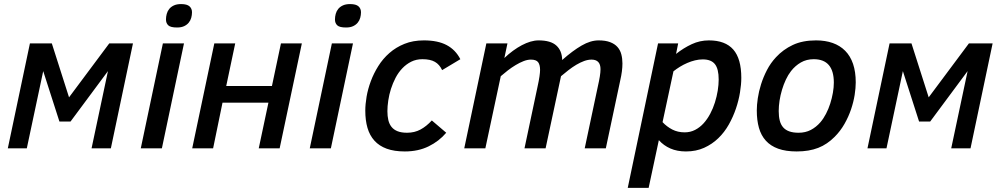

<svg xmlns="http://www.w3.org/2000/svg" viewBox="-20 -724 4881 937"><path d="M521 0H426.8L506.8 -377L324.2 -130.9H270L190.9 -377L110.8 0H18.1L126 -512.2H232.9L316.9 -249L513.2 -512.2H628.9Z M667 0 774.9 -512.2H877.9L770 0ZM790 -628.9Q790 -642.6 793.7 -656.2Q797.4 -669.9 805.9 -680.4Q814.5 -690.9 828.6 -697.5Q842.8 -704.1 863.8 -704.1Q892.6 -704.1 904.8 -693.1Q917 -682.1 917 -664.1Q917 -650.4 913.3 -637.2Q909.7 -624 901.1 -613.5Q892.6 -603 878.7 -596.4Q864.7 -589.8 844.2 -589.8Q812.5 -589.8 801.3 -600.3Q790 -610.8 790 -628.9Z M1344.7 0H1242.7L1290 -223.1H1065.9L1020 0H918L1025.9 -512.2H1127.9L1084 -304.2H1307.1L1351.1 -512.2H1453.1Z M1491.7 0 1599.6 -512.2H1702.6L1594.7 0ZM1614.7 -628.9Q1614.7 -642.6 1618.4 -656.2Q1622.1 -669.9 1630.6 -680.4Q1639.2 -690.9 1653.3 -697.5Q1667.5 -704.1 1688.5 -704.1Q1717.3 -704.1 1729.5 -693.1Q1741.7 -682.1 1741.7 -664.1Q1741.7 -650.4 1738 -637.2Q1734.4 -624 1725.8 -613.5Q1717.3 -603 1703.4 -596.4Q1689.5 -589.8 1668.9 -589.8Q1637.2 -589.8 1626 -600.3Q1614.7 -610.8 1614.7 -628.9Z M2157.7 -76.2Q2122.6 -34.7 2071.8 -9.8Q2021 15.1 1955.6 15.1Q1903.8 15.1 1867.2 1.7Q1830.6 -11.7 1807.4 -37.4Q1784.2 -63 1773.4 -99.9Q1762.7 -136.7 1762.7 -184.1Q1762.7 -214.8 1769 -252.2Q1775.4 -289.6 1789.6 -327.6Q1803.7 -365.7 1826.2 -401.6Q1848.6 -437.5 1880.4 -465.3Q1912.1 -493.2 1953.9 -510Q1995.6 -526.9 2048.8 -526.9Q2116.7 -526.9 2159.9 -503.9Q2203.1 -481 2226.6 -435.1L2137.7 -381.8Q2125 -409.2 2102.5 -422.1Q2080.1 -435.1 2041.5 -435.1Q2011.2 -435.1 1986.8 -422.9Q1962.4 -410.6 1943.4 -390.6Q1924.3 -370.6 1910.6 -344.5Q1897 -318.4 1887.9 -290Q1878.9 -261.7 1874.8 -233.4Q1870.6 -205.1 1870.6 -181.2Q1870.6 -157.2 1875.2 -137.7Q1879.9 -118.2 1890.9 -104.5Q1901.9 -90.8 1920.4 -83.5Q1939 -76.2 1966.8 -76.2Q2002.9 -76.2 2032 -91.8Q2061 -107.4 2087.4 -136.2Z M2833.5 0 2897.5 -301.8Q2903.8 -329.6 2907.2 -350.3Q2910.6 -371.1 2910.6 -386.2Q2910.6 -433.1 2866.7 -433.1Q2849.6 -433.1 2830.8 -426.3Q2812 -419.4 2792.7 -408Q2773.4 -396.5 2754.4 -381.8Q2735.4 -367.2 2717.8 -352.1L2642.6 0H2539.6L2603.5 -301.8Q2609.9 -330.6 2612.8 -351.1Q2615.7 -371.6 2615.7 -382.8Q2615.7 -407.7 2606.2 -420.4Q2596.7 -433.1 2570.8 -433.1Q2553.7 -433.1 2534.7 -425.5Q2515.6 -418 2496.1 -406.2Q2476.6 -394.5 2458 -380.1Q2439.5 -365.7 2423.8 -352.1L2348.6 0H2245.6L2353.5 -512.2H2456.5L2441.4 -440.9Q2461.9 -460.4 2483.6 -476.3Q2505.4 -492.2 2526.6 -503.4Q2547.9 -514.6 2568.6 -520.8Q2589.4 -526.9 2608.4 -526.9Q2667.5 -526.9 2695.1 -501.7Q2722.7 -476.6 2723.6 -431.2Q2774.9 -476.6 2818.4 -501.7Q2861.8 -526.9 2901.4 -526.9Q2935.1 -526.9 2957.5 -518.3Q2980 -509.8 2993.4 -494.6Q3006.8 -479.5 3012.2 -458.7Q3017.6 -438 3017.6 -414.1Q3017.6 -396 3014.9 -375.2Q3012.2 -354.5 3006.8 -331.1L2936.5 0Z M3145.5 192.9H3043.5L3191.4 -512.2H3289.6L3279.3 -460.9Q3316.4 -490.2 3356 -508.5Q3395.5 -526.9 3439.5 -526.9Q3519.5 -526.9 3558.6 -482.2Q3597.7 -437.5 3597.7 -344.2Q3597.7 -312 3591.3 -272.9Q3585 -233.9 3571.5 -194.1Q3558.1 -154.3 3536.9 -116.5Q3515.6 -78.6 3485.6 -49.6Q3455.6 -20.5 3416.3 -2.7Q3377 15.1 3327.6 15.1Q3284.7 15.1 3251.7 0.7Q3218.8 -13.7 3195.3 -40ZM3213.4 -127.9Q3233.9 -106 3260.7 -92Q3287.6 -78.1 3321.3 -78.1Q3349.1 -78.1 3372.3 -90.1Q3395.5 -102.1 3413.8 -122.3Q3432.1 -142.6 3446 -168.9Q3460 -195.3 3469 -224.1Q3478 -252.9 3482.7 -281.7Q3487.3 -310.5 3487.3 -335.9Q3487.3 -387.7 3469 -410.9Q3450.7 -434.1 3409.7 -434.1Q3390.6 -434.1 3371.6 -429.4Q3352.5 -424.8 3334 -416.7Q3315.4 -408.7 3298.3 -398.2Q3281.2 -387.7 3266.6 -376Z M3673.3 -185.1Q3673.3 -211.4 3678.2 -244.6Q3683.1 -277.8 3694.1 -312.7Q3705.1 -347.7 3722.9 -382.1Q3740.7 -416.5 3767.1 -444.8Q3801.8 -482.4 3849.1 -504.6Q3896.5 -526.9 3962.4 -526.9Q4007.8 -526.9 4043.7 -514.2Q4079.6 -501.5 4104.7 -476.1Q4129.9 -450.7 4143.1 -412.1Q4156.2 -373.5 4156.2 -321.8Q4156.2 -294.9 4150.9 -260.7Q4145.5 -226.6 4133.3 -190.4Q4121.1 -154.3 4101.3 -119.4Q4081.5 -84.5 4053.2 -56.2Q4035.2 -38.1 4015.4 -24.7Q3995.6 -11.2 3973.1 -2.4Q3950.7 6.3 3924.6 10.7Q3898.4 15.1 3868.2 15.1Q3814.9 15.1 3777.8 1.7Q3740.7 -11.7 3717.5 -37.4Q3694.3 -63 3683.8 -100.1Q3673.3 -137.2 3673.3 -185.1ZM3780.3 -182.1Q3780.3 -155.3 3785.4 -135.5Q3790.5 -115.7 3802 -102.5Q3813.5 -89.4 3832 -82.8Q3850.6 -76.2 3877.4 -76.2Q3910.6 -76.2 3936.8 -89.8Q3962.9 -103.5 3983.4 -127Q3998.5 -144.5 4011 -168.5Q4023.4 -192.4 4031.7 -218.5Q4040 -244.6 4044.7 -271.2Q4049.3 -297.9 4049.3 -320.8Q4049.3 -435.1 3951.2 -435.1Q3916 -435.1 3888.4 -419.2Q3860.8 -403.3 3840.3 -377Q3826.2 -358.9 3815.2 -335.4Q3804.2 -312 3796.4 -285.9Q3788.6 -259.8 3784.4 -233.2Q3780.3 -206.5 3780.3 -182.1Z M4716.3 0H4622.1L4702.1 -377L4519.5 -130.9H4465.3L4386.2 -377L4306.2 0H4213.4L4321.3 -512.2H4428.2L4512.2 -249L4708.5 -512.2H4824.2Z"/></svg>

Font: Clear Sans Medium
Style: Italic
Weight: 500
Italic angle: -12°
Foundry: Intel Corporation
Version: Version 1.00